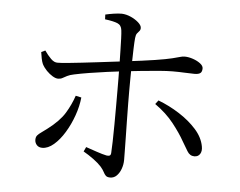

<svg xmlns="http://www.w3.org/2000/svg" viewBox="-53 -804 1106 885"><g transform="rotate(5 500.0 -361.5)"><path d="M365.3 -113.4Q390.1 -105.1 416.4 -96Q442.7 -87 461.7 -83Q470.5 -81.5 476.1 -83.7Q481.6 -85.9 482.6 -95.9Q483.9 -113.7 484.8 -149.2Q485.6 -184.7 486 -228.5Q486.4 -272.4 486.3 -315.3Q486.2 -358.3 486.2 -390.3Q486.2 -411.5 486 -441.4Q485.8 -471.4 485.2 -504.7Q484.6 -538.1 483.9 -569.9Q483.2 -601.8 482.3 -626.8Q481.3 -651.8 479.7 -664.1Q477.2 -687.2 458.8 -694.9Q440.4 -702.6 400.8 -707.7L399.8 -729.6Q417 -733.7 438 -736.9Q459.1 -740.1 475.5 -740.1Q496.4 -739.3 517.7 -729.8Q539 -720.2 553.6 -707Q568.2 -693.7 568.2 -682Q568.2 -673 563 -667.4Q557.7 -661.9 552.7 -655.3Q547.7 -648.6 546.2 -633.8Q544.4 -615.4 543.4 -585Q542.4 -554.6 541.7 -519.2Q541.1 -483.8 540.7 -449.8Q540.4 -415.7 540.4 -388.7Q540.4 -366.3 540.7 -329.9Q541 -293.5 541.8 -252.2Q542.6 -211 543.3 -172.2Q544 -133.4 544.3 -105.7Q544.7 -78 544.7 -69.6Q544.7 -48.7 537.6 -28.7Q530.5 -8.8 517.8 4Q505.2 16.8 487.6 16.8Q473.6 16.8 467.3 10.6Q460.9 4.4 455.8 -6Q450.7 -16.3 439.2 -29.7Q425.7 -44.7 402.5 -61.8Q379.2 -78.8 355.4 -92.3ZM120.7 -531.7 139 -540.4Q152.9 -520.1 168.6 -504.3Q184.3 -488.5 200.6 -489.3Q216 -489.3 245.4 -492.1Q274.8 -494.9 311.7 -499.2Q348.5 -503.5 385.5 -507.8Q422.5 -512.2 453.8 -516.1Q485.2 -520 503.6 -522Q595.6 -533 647.8 -541.2Q699.9 -549.5 725.3 -555.8Q750.7 -562.2 761.3 -565.3Q771.9 -568.5 780.8 -568.5Q799.5 -568.5 819.7 -561.6Q839.9 -554.8 854.1 -544Q868.3 -533.2 868.3 -521.5Q868.3 -505.8 860.2 -499.5Q852 -493.1 833 -493.1Q811.3 -493.1 787.5 -494.5Q763.8 -495.8 731.2 -495.8Q707.8 -495.8 667.9 -492.6Q627.9 -489.4 584.9 -484.8Q541.8 -480.3 505.9 -476.3Q473.1 -472.5 431.7 -467Q390.2 -461.5 350.2 -455Q310.2 -448.5 280.6 -442.1Q261 -438.1 249.2 -432Q237.3 -426 228.8 -421.1Q220.4 -416.2 208.5 -416.2Q197.6 -416.2 183.1 -424.8Q168.5 -433.5 154.9 -447.4Q141.4 -461.3 133.2 -477.2Q128.8 -486.8 125.7 -502.2Q122.6 -517.7 120.7 -531.7ZM806.1 -179.1Q786.6 -214.3 752.3 -257.9Q718 -301.6 665.1 -338.9L678.6 -356.6Q729.8 -337.1 776.5 -307.2Q823.1 -277.4 855.9 -240.9Q888.7 -204.4 896.2 -163.2Q900.4 -141.8 891.8 -128.1Q883.2 -114.4 865.4 -114.4Q844.6 -114.4 832.4 -134.9Q820.3 -155.5 806.1 -179.1ZM296.8 -344.9 323.1 -339.1Q319.2 -298.5 303.8 -255.1Q288.5 -211.8 266 -175Q243.6 -138.1 216.9 -115.2Q190.2 -92.3 163.6 -92.3Q147.3 -92.3 138.1 -102.6Q129 -113 129 -126.6Q129 -139.6 135.4 -147.1Q141.7 -154.6 153 -162.3Q164.3 -170.1 180.1 -182.3Q234.3 -223.3 258.6 -263.2Q282.8 -303.1 296.8 -344.9Z"/></g></svg>

Font: Noto Serif TC
Style: Regular
Weight: 200
Designer: Ryoko NISHIZUKA 西塚涼子 (kana & ideographs); Frank Grießhammer (Latin, Greek & Cyrillic); Wenlong ZHANG 张文龙 (bopomofo); San
Foundry: Adobe
Version: Version 2.001;hotconv 1.1.0;makeotfexe 2.6.0